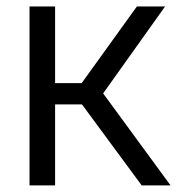

<svg xmlns="http://www.w3.org/2000/svg" viewBox="-20 -562 537 582"><path d="M409.5 0 204.5 -278 395 -542.5H480.5L284.5 -267.5V-290L497 0ZM69.5 0V-542.5H147V0ZM137 -245.5V-310H237.5V-245.5Z"/></svg>

Font: Encode Sans SemiCondensed
Style: Regular
Weight: 400
Width: 4
Designer: Multiple Designers
Foundry: Impallari Type
Version: Version 3.002